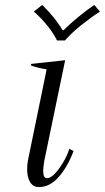

<svg xmlns="http://www.w3.org/2000/svg" viewBox="-20 -748 425 778"><path d="M117 -701 151 -728Q174 -706 196.5 -678.5Q219 -651 233 -626H238Q263 -651 297 -679Q331 -707 362 -728L385 -701Q349 -678 309 -646Q269 -614 243 -584H211Q196 -615 169.5 -647Q143 -679 117 -701ZM90 -62Q90 -79 93 -97L169 -467Q131 -473 105 -483L106 -489L244 -504L159 -94Q155 -68 155 -56Q155 -26 170 -26Q191 -26 219.5 -65Q248 -104 261 -145L278 -136Q254 -72 218 -31Q182 10 138 10Q114 10 102 -10Q90 -30 90 -62Z"/></svg>

Font: Trirong Light
Style: Italic
Weight: 300
Italic angle: -12°
Designer: Katatrad Team
Foundry: CadsonDemak
Version: Version 1.001